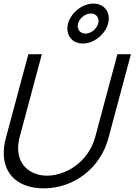

<svg xmlns="http://www.w3.org/2000/svg" viewBox="-24 -1017 746 1052"><path d="M429.5 -778.5C490 -778.5 552.1 -827.5 568.3 -888C570.9 -897.7 572.2 -907.2 572.2 -916.2C572.2 -962.7 538.8 -997.5 488.1 -997.5C428.1 -997.5 364.9 -948 348.8 -888C346.2 -878.3 345 -868.9 345 -860C345 -813.1 379.1 -778.5 429.5 -778.5ZM444.1 -833C418.9 -833 401.9 -850.7 401.9 -874.1C401.9 -878.5 402.5 -883.2 403.8 -888C412 -918.5 443.5 -943 473.5 -943C499.1 -943 515.8 -925.9 515.8 -902.4C515.8 -897.8 515.1 -893 513.8 -888C505.8 -858 474.6 -833 444.1 -833ZM215.4 15C379.9 15 525.7 -94.5 570 -260L693.3 -720H619.3L498.6 -269.5C458.5 -120 327.5 -54.5 234 -54.5C156.2 -54.5 75.3 -100.4 75.3 -204.1C75.3 -223.8 78.2 -245.6 84.6 -269.5L205.3 -720L131.2 -719.5L8 -260C0.2 -230.8 -3.5 -203.4 -3.5 -178C-3.5 -58.8 79.7 15 215.4 15Z"/></svg>

Font: Manrope
Style: RegularItalic
Weight: 400
Italic angle: -15°
Designer: Mikhail Sharanda
Foundry: Mikhail Sharanda
Version: Version 4.502;hotconv 1.0.109;makeotfexe 2.5.65596